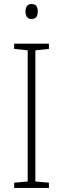

<svg xmlns="http://www.w3.org/2000/svg" viewBox="-20 -930 312 950"><path d="M222 0H50V-26L117 -32V-681L50 -688V-714H222V-688L155 -681V-32L222 -26ZM136 -910Q154 -910 160.5 -899.5Q167 -889 167 -873Q167 -857 160 -846.5Q153 -836 136 -836Q120 -836 113 -846.5Q106 -857 106 -873Q106 -889 113 -899.5Q120 -910 136 -910Z"/></svg>

Font: Noto Sans Khmer SemiCondensed ExtraLight
Style: Regular
Weight: 200
Width: 4
Designer: Danh Hong and the Monotype Design Team
Foundry: Monotype Imaging Inc.
Version: Version 2.004; ttfautohint (v1.8.4.7-5d5b)